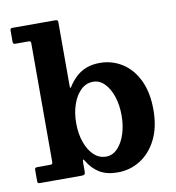

<svg xmlns="http://www.w3.org/2000/svg" viewBox="-87 -858 870 950"><g transform="rotate(-10 348.0 -382.5)"><path d="M267.5 -260Q267.5 -312 282.3 -354.6Q297 -397.2 323.5 -422.6Q350 -448 385.5 -448Q417.5 -448 442.4 -422.6Q467.3 -397.2 481.4 -354.6Q495.5 -312 495.5 -260Q495.5 -208 481.4 -165.4Q467.3 -122.8 442.4 -97.4Q417.5 -72 385.5 -72Q350 -72 323.5 -97.4Q297 -122.8 282.3 -165.4Q267.5 -208 267.5 -260ZM40.7 -700H108Q117.5 -700 117.5 -688.2V-95Q117.5 -85.8 115.2 -82.9Q113 -80 103.7 -80H42.3Q34.7 -80 31.1 -78Q27.5 -76 27.5 -68V-12.8Q27.5 -4.3 30.1 -2.1Q32.7 0 40.7 0H250.3Q260 0 263.8 -4Q267.5 -8 267.5 -18V-59Q267.5 -75.2 269.8 -77Q272 -78.7 277.3 -70Q301.5 -28.7 337.5 -6.9Q373.5 15 428.5 15Q490.5 15 542 -17.2Q593.5 -49.5 624.5 -111Q655.5 -172.5 655.5 -260Q655.5 -347.5 625.9 -408.8Q596.3 -470 545.9 -502Q495.5 -534 433.5 -534Q395 -534 365.8 -522.6Q336.5 -511.3 314.1 -490.5Q291.8 -469.8 274 -441.5Q270.3 -435.8 268.9 -437.5Q267.5 -439.3 267.5 -452.5V-767.7Q267.5 -776.2 263.5 -778.1Q259.5 -780 251.5 -780H39.3Q32.7 -780 30.1 -777.7Q27.5 -775.5 27.5 -768.5V-713.5Q27.5 -705.5 30 -702.7Q32.5 -700 40.7 -700Z"/></g></svg>

Font: Besley
Style: Regular
Weight: 400
Designer: Owen Earl
Foundry: indestructible type*
Version: Version 4.000